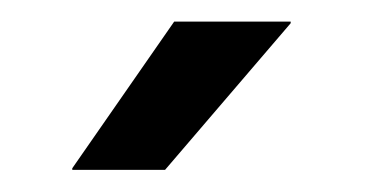

<svg xmlns="http://www.w3.org/2000/svg" viewBox="-20 -704 338 178"><path d="M47 -548 141.5 -684H249.5V-682.5L133 -546.5H47Z"/></svg>

Font: Anek Devanagari Medium Medium
Style: Regular
Weight: 500
Version: Version 1.003